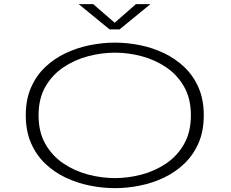

<svg xmlns="http://www.w3.org/2000/svg" viewBox="-20 -916 1140 946"><path d="M546.5 11Q485.5 11 423 -1.5Q360.5 -14 303.8 -40.8Q247 -67.5 202.8 -109.8Q158.5 -152 132.8 -211.2Q107 -270.5 107 -348Q107 -425.5 132.8 -484.5Q158.5 -543.5 202.8 -585.5Q247 -627.5 303.8 -654.2Q360.5 -681 423 -693.5Q485.5 -706 546.5 -706Q607 -706 669.2 -693.5Q731.5 -681 787.8 -654.2Q844 -627.5 888.2 -585.5Q932.5 -543.5 958.2 -484.5Q984 -425.5 984 -348Q984 -270 958.2 -211Q932.5 -152 888.2 -109.8Q844 -67.5 787.8 -40.8Q731.5 -14 669.2 -1.5Q607 11 546.5 11ZM546.5 -38.5Q612 -38.5 678 -56Q744 -73.5 799 -110.8Q854 -148 887.2 -206.8Q920.5 -265.5 920.5 -348Q920.5 -430 887.2 -488.5Q854 -547 799 -584.2Q744 -621.5 678 -639Q612 -656.5 546.5 -656.5Q480.5 -656.5 414 -639Q347.5 -621.5 292.2 -584.2Q237 -547 203.5 -488.5Q170 -430 170 -348Q170 -265.5 203.5 -206.8Q237 -148 292.2 -110.8Q347.5 -73.5 414 -56Q480.5 -38.5 546.5 -38.5ZM368 -895.5H439.5L545 -804L649.5 -895.5H721L569 -771H520Z"/></svg>

Font: Trispace Expanded ExtraLight
Style: Regular
Weight: 200
Width: 7
Designer: Tyler Finck
Foundry: Etcetera Type Company
Version: Version 1.210; ttfautohint (v1.8.3)